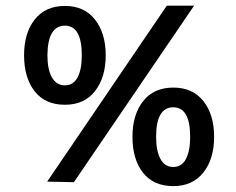

<svg xmlns="http://www.w3.org/2000/svg" viewBox="-20 -630 819 666"><path d="M236.3 2 143.6 0 558.6 -610.4H653.3ZM63.5 -438.5Q63.5 -515.6 100.6 -562.5Q137.7 -609.4 205.1 -609.4Q272.5 -609.4 309.6 -562Q346.7 -514.6 346.7 -438.5Q346.7 -361.3 309.6 -314Q272.5 -266.6 205.1 -266.6Q136.7 -266.6 100.1 -313.5Q63.5 -360.4 63.5 -438.5ZM205.1 -334Q234.4 -334 249 -361.3Q263.7 -388.7 263.7 -438.5Q263.7 -541 205.1 -541Q145.5 -541 144.5 -438.5Q144.5 -388.7 160.2 -361.3Q175.8 -334 205.1 -334ZM439.5 -155.3Q439.5 -232.4 476.6 -279.3Q513.7 -326.2 581.1 -326.2Q648.4 -326.2 685.5 -279.3Q722.7 -232.4 722.7 -155.3Q722.7 -78.1 685.1 -31.2Q647.5 15.6 581.1 15.6Q512.7 15.6 476.1 -30.8Q439.5 -77.1 439.5 -155.3ZM581.1 -50.8Q610.4 -50.8 625 -78.6Q639.6 -106.4 639.6 -155.3Q639.6 -257.8 581.1 -257.8Q521.5 -257.8 521.5 -155.3Q521.5 -106.4 536.6 -78.6Q551.8 -50.8 581.1 -50.8Z"/></svg>

Font: Josefin Sans CFJ
Style: Regular
Weight: 400
Designer: Santiago Orozco
Foundry: Typemade
Version: Version 2.000